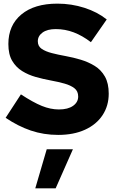

<svg xmlns="http://www.w3.org/2000/svg" viewBox="-20 -731 640 1056"><path d="M300 11Q220 11 149.5 -13Q79 -37 11 -83L95 -212Q162 -168 210 -148.5Q258 -129 304 -129Q354 -129 382 -149Q410 -169 410 -200Q410 -230 389 -246Q368 -262 334 -271.5Q300 -281 259 -288.5Q218 -296 177 -307.5Q136 -319 102 -340Q68 -361 47 -396.5Q26 -432 26 -489Q26 -592 97.5 -651.5Q169 -711 296 -711Q373 -711 444.5 -688Q516 -665 567 -624L480 -499Q433 -535 385.5 -553Q338 -571 287 -571Q240 -571 214 -552Q188 -533 188 -504Q188 -477 209 -462.5Q230 -448 265 -439Q300 -430 341.5 -422.5Q383 -415 424.5 -402.5Q466 -390 501 -368.5Q536 -347 557 -310Q578 -273 578 -216Q578 -149 544 -97.5Q510 -46 447.5 -17.5Q385 11 300 11ZM174 305 237 90H381L286 305Z"/></svg>

Font: Red Hat Mono
Style: Bold
Weight: 700
Monospace: yes
Designer: Pentagram, MCKL
Foundry: Pentagram, MCKL
Version: Version 1.023; ttfautohint (v1.8.3)